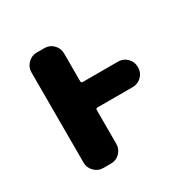

<svg xmlns="http://www.w3.org/2000/svg" viewBox="-127 -666 753 765"><g transform="rotate(-30 250.0 -283.5)"><path d="M136.7 -17.6Q113.3 -17.6 96.2 -34.7Q79.1 -51.8 79.1 -75.2V-491.2Q79.1 -514.6 96.2 -531.7Q113.3 -548.8 136.7 -548.8H171.9Q196.3 -548.8 212.9 -531.7Q229.5 -514.6 229.5 -491.2V-363.3Q229.5 -355.5 237.3 -355.5H399.4Q422.9 -355.5 439.9 -338.9Q457 -322.3 457 -297.9V-295.9Q457 -271.5 439.9 -254.9Q422.9 -238.3 399.4 -238.3H237.3Q229.5 -238.3 229.5 -230.5V-75.2Q229.5 -51.8 212.9 -34.7Q196.3 -17.6 171.9 -17.6Z"/></g></svg>

Font: Rounded Mgen+ 1m bold
Style: Bold
Weight: 700
Designer: [Source Han Sans]
Ryoko NISHIZUKA  (kana & ideographs); Paul D. Hunt (Latin, Greek & Cyrillic); Wenlong ZHANG  (bopomofo
Version: Version 1.059.20150602